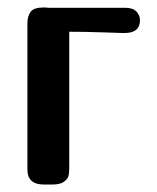

<svg xmlns="http://www.w3.org/2000/svg" viewBox="-20 -493 419 513"><path d="M53.2 -40V-429.2Q53.2 -450.2 62 -461.7Q70.8 -473.1 97.2 -473.1Q100.1 -473.1 104 -472.7Q107.9 -472.2 110.8 -472.2H314Q335 -472.2 344.5 -462.2Q354 -452.1 354 -439Q354 -404.8 313 -404.8H308.1Q302.2 -404.8 255.1 -406.5Q208 -408.2 165 -408.2V-45.9Q165 -30.8 163.1 -22.9Q161.1 -15.1 151.1 -7.6Q141.1 0 121.1 0H97.2Q53.2 0 53.2 -40Z"/></svg>

Font: CMU Sans Serif Demi Condensed
Style: DemiCondensed
Weight: 600
Width: 3
Version: Version 0.7.0